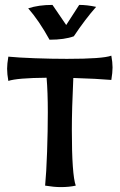

<svg xmlns="http://www.w3.org/2000/svg" viewBox="-20 -757 488 783"><path d="M164 0Q169 -51 172 -137.5Q175 -224 175 -300Q175 -382 170 -440Q50 -439 14 -427Q9 -455 9 -477Q9 -496 14 -526Q54 -522 122.5 -519.5Q191 -517 253 -517Q399 -517 434 -530Q439 -503 439 -482Q439 -461 434 -431Q377 -436 279 -439Q273 -313 273 -227Q273 -44 289 0Q262 6 228 6Q200 6 164 0ZM95 -723Q137 -737 194 -737L250 -655L303 -737Q335 -737 372 -729Q327 -678 281 -609Q243 -595 182 -595Q139 -673 95 -723Z"/></svg>

Font: Mirza Medium
Style: Regular
Weight: 500
Designer: Arabic design by Kourosh Beigpour, Latin design by Eduardo Tunni, engineering by Lasse Fister
Version: Version 1.0010g